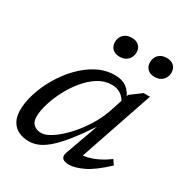

<svg xmlns="http://www.w3.org/2000/svg" viewBox="-160 -793 880 925"><g transform="rotate(30 279.5 -331.0)"><path d="M312.5 -34.5 377.5 -216Q331.5 -147.5 295.5 -103.2Q259.5 -59 230.2 -34.5Q201 -10 176.2 -0.5Q151.5 9 128.5 9Q95 9 70 -3Q45 -15 31 -39.8Q17 -64.5 17 -102Q17 -145 32.8 -195.2Q48.5 -245.5 77.2 -294.8Q106 -344 145.2 -385Q184.5 -426 231.2 -450.5Q278 -475 330 -475Q370.5 -475 395.5 -456.2Q420.5 -437.5 434 -402L423 -373Q410.5 -400.5 389.2 -414Q368 -427.5 340 -427.5Q300 -427.5 264.2 -405Q228.5 -382.5 198.5 -346Q168.5 -309.5 146.8 -267.2Q125 -225 113 -184.2Q101 -143.5 101 -113Q101 -84 117.2 -69.8Q133.5 -55.5 160 -55.5Q183 -55.5 215.8 -76.8Q248.5 -98 282.8 -134Q317 -170 346.8 -216.2Q376.5 -262.5 394 -312L431 -424L491.5 -469H526.5L379.5 -37L364.5 -62.5Q384.5 -60 410 -65.5Q435.5 -71 464.5 -84.8Q493.5 -98.5 523.5 -121L541.5 -95Q475 -33 429 -11.5Q383 10 352 10Q325 10 314.8 -1.2Q304.5 -12.5 312.5 -34.5ZM302 -562.5Q277.5 -562.5 263 -576.5Q248.5 -590.5 248.5 -613.5Q248.5 -629.5 255.8 -642.8Q263 -656 276.8 -663.8Q290.5 -671.5 310.5 -671.5Q335 -671.5 349.5 -658Q364 -644.5 364 -621.5Q364 -605.5 356.8 -592Q349.5 -578.5 336 -570.5Q322.5 -562.5 302 -562.5ZM496.5 -562.5Q472 -562.5 457.8 -576.5Q443.5 -590.5 443.5 -613.5Q443.5 -629.5 450.5 -642.8Q457.5 -656 471.2 -663.8Q485 -671.5 505 -671.5Q529.5 -671.5 544 -658Q558.5 -644.5 558.5 -621.5Q558.5 -605.5 551.2 -592Q544 -578.5 530.5 -570.5Q517 -562.5 496.5 -562.5Z"/></g></svg>

Font: Newsreader 12pt
Style: Italic
Weight: 400
Italic angle: -17°
Version: Version 1.003